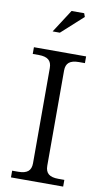

<svg xmlns="http://www.w3.org/2000/svg" viewBox="-101 -971 552 1017"><g transform="rotate(10 175.5 -462.0)"><path d="M213.9 -94.2Q213.9 -64 230.7 -50Q247.6 -36.1 283.2 -36.1H315.9V0H35.2V-36.1H67.9Q103.5 -36.1 120.4 -50Q137.2 -64 137.2 -94.2V-606Q137.2 -636.2 120.4 -650.1Q103.5 -664.1 67.9 -664.1H35.2V-700.2H315.9V-664.1H283.2Q247.6 -664.1 230.7 -650.1Q213.9 -636.2 213.9 -606ZM118.2 -799.8 198.2 -923.8H266.1L272.9 -904.8L157.2 -799.8Z"/></g></svg>

Font: LT Superior Serif
Style: Regular
Weight: 400
Designer: Daniel Lyons
Foundry: LyonsType
Version: Version 2.120;FEAKit 1.0